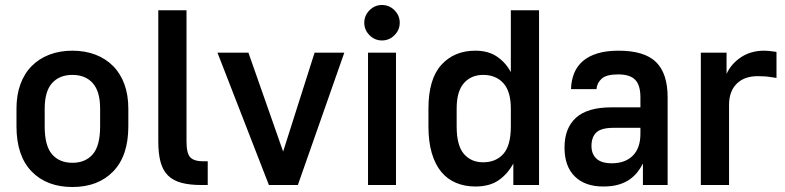

<svg xmlns="http://www.w3.org/2000/svg" viewBox="-20 -741 3145 769"><path d="M270 8Q167 8 106.5 -54.5Q46 -117 46 -235V-306Q46 -360 61.5 -403Q77 -446 106.5 -476Q136 -506 177.5 -522Q219 -538 270 -538Q321 -538 362.5 -522Q404 -506 433.5 -476Q463 -446 478.5 -403Q494 -360 494 -306V-235Q494 -117 433.5 -54.5Q373 8 270 8ZM270 -89Q322 -89 351.5 -123Q381 -157 381 -235V-306Q381 -375 351.5 -408Q322 -441 270 -441Q218 -441 188.5 -408Q159 -375 159 -306V-235Q159 -157 188.5 -123Q218 -89 270 -89Z M786 0Q739 0 706 -9Q673 -18 652.5 -38.5Q632 -59 623 -92.5Q614 -126 614 -174V-700H727V-174Q727 -127 742 -111Q757 -95 794 -95H812V0Z M851 -530H975L1114 -134L1240 -530H1359L1173 0H1057Z M1454 -530H1566V0H1454ZM1510 -579Q1481 -579 1460 -600Q1439 -621 1439 -650Q1439 -679 1460 -700Q1481 -721 1510 -721Q1539 -721 1560 -700Q1581 -679 1581 -650Q1581 -621 1560 -600Q1539 -579 1510 -579Z M1884 6Q1842 6 1807 -8.5Q1772 -23 1747.5 -52.5Q1723 -82 1709.5 -127.5Q1696 -173 1696 -235V-306Q1696 -424 1747.5 -481Q1799 -538 1884 -538Q1936 -538 1971 -514Q2006 -490 2026 -452V-700H2139V0H2036V-86Q2013 -44 1977 -19Q1941 6 1884 6ZM1915 -91Q1966 -91 1996 -124.5Q2026 -158 2026 -235V-306Q2026 -375 1996 -408Q1966 -441 1915 -441Q1867 -441 1838 -408Q1809 -375 1809 -306V-235Q1809 -158 1838 -124.5Q1867 -91 1915 -91Z M2396 6Q2323 6 2282 -34.5Q2241 -75 2241 -150Q2241 -228 2287 -269.5Q2333 -311 2428 -311H2545V-351Q2545 -400 2524 -421.5Q2503 -443 2456 -443Q2409 -443 2390 -426Q2371 -409 2369 -384H2267Q2268 -419 2279.5 -447.5Q2291 -476 2314 -496Q2337 -516 2372.5 -527Q2408 -538 2458 -538Q2561 -538 2607.5 -492.5Q2654 -447 2654 -351V0H2555V-86Q2546 -68 2533 -51.5Q2520 -35 2501.5 -22Q2483 -9 2457 -1.5Q2431 6 2396 6ZM2430 -87Q2484 -87 2514.5 -117.5Q2545 -148 2545 -205V-229H2437Q2388 -229 2368.5 -210.5Q2349 -192 2349 -156Q2349 -124 2369 -105.5Q2389 -87 2430 -87Z M2787 -530H2890V-445Q2908 -485 2947.5 -511.5Q2987 -538 3041 -538Q3052 -538 3060.5 -537Q3069 -536 3076 -535Q3084 -534 3090 -533V-429Q3079 -430 3068 -432Q3057 -434 3044 -435Q3031 -436 3015 -436Q2961 -436 2930.5 -405.5Q2900 -375 2900 -321V0H2787Z"/></svg>

Font: Golos UI Medium
Style: Regular
Weight: 500
Designer: A.Korolkova, Vitaly Kuzmin
Foundry: ParaType Ltd
Version: Version 2.000